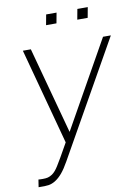

<svg xmlns="http://www.w3.org/2000/svg" viewBox="-105 -819 821 1136"><g transform="rotate(-10 305.0 -250.5)"><path d="M316.5 -750 305 -687.5H242.5L254 -750ZM504 -750 492.5 -687.5H430L441.5 -750ZM609.5 -561.5 220 128Q197 169 176.5 193.2Q156 217.5 133.5 231.5Q113 244 93 247Q83.5 248.5 68.5 249Q53.5 249.5 32.5 249L39.5 204Q45 204.5 51.5 204.8Q58 205 66.5 205Q84.5 205 96.5 202Q108.5 199 123 189.5Q142 176.5 161 146Q170.5 131.5 189.2 99Q208 66.5 236.5 15.5L81 -562.5H129L270 -41.5L562.5 -561.5Z"/></g></svg>

Font: Russisch Sans ExtraLight
Style: Italic
Weight: 200
Width: 4
Italic angle: -10°
Designer: Michael Sharanda (font) & Cristiano Sobral (main changes)
Foundry: Michael Sharanda
Version: Version 2.00;September 8, 2020;FontCreator 13.0.0.2681 64-bi